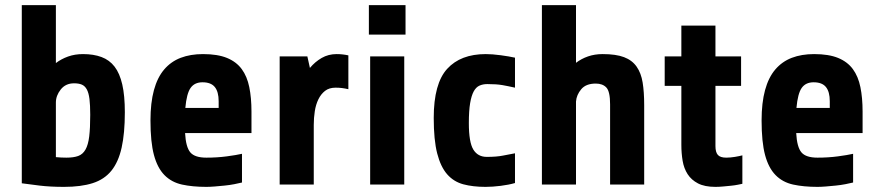

<svg xmlns="http://www.w3.org/2000/svg" viewBox="-20 -720 3430 749"><path d="M467 -282Q467 -200 454.5 -144Q442 -88 414.5 -54Q387 -20 341.5 -5.5Q296 9 230 9Q176 9 134.5 4Q93 -1 65 -5V-700H198V-474Q219 -490 245.5 -499.5Q272 -509 304 -509Q345 -509 376 -497.5Q407 -486 427 -460Q447 -434 457 -390.5Q467 -347 467 -282ZM269 -395Q236 -395 217 -371Q198 -347 198 -320V-107Q209 -106 219 -105.5Q229 -105 239 -105Q267 -105 285 -111.5Q303 -118 313.5 -136.5Q324 -155 328 -187.5Q332 -220 332 -272Q332 -310 329 -334Q326 -358 318.5 -371.5Q311 -385 299 -390Q287 -395 269 -395Z M702 -201Q705 -146 722.5 -125.5Q740 -105 785 -105Q827 -105 864.5 -110Q902 -115 924 -120V-8Q912 -5 894 -1.5Q876 2 856 4Q836 6 817.5 7.5Q799 9 785 9Q731 9 690 0Q649 -9 621.5 -37Q594 -65 580.5 -115.5Q567 -166 567 -250Q567 -319 580.5 -368.5Q594 -418 620.5 -449Q647 -480 685 -494.5Q723 -509 772 -509Q829 -509 865.5 -494Q902 -479 923 -450.5Q944 -422 952.5 -380Q961 -338 961 -285V-201ZM770 -399Q739 -399 723.5 -377Q708 -355 703 -299H833V-325Q833 -362 818 -380.5Q803 -399 770 -399Z M1071 0V-500H1179L1189 -455Q1209 -479 1235 -494Q1261 -509 1293 -509Q1316 -509 1339 -504V-372Q1326 -375 1314.5 -376.5Q1303 -378 1289 -378Q1264 -378 1248 -365.5Q1232 -353 1222 -332.5Q1212 -312 1208 -286Q1204 -260 1204 -233V0Z M1419 -585V-700H1562V-585ZM1424 0V-500H1557V0Z M1989 -6Q1965 1 1933 5Q1901 9 1874 9Q1825 9 1787.5 -1Q1750 -11 1724.5 -40Q1699 -69 1685.5 -121.5Q1672 -174 1672 -260Q1672 -394 1724.5 -451.5Q1777 -509 1875 -509Q1900 -509 1933.5 -504.5Q1967 -500 1989 -495V-378Q1975 -381 1963.5 -383.5Q1952 -386 1940 -388Q1928 -390 1914 -391Q1900 -392 1881 -392Q1864 -392 1850.5 -386Q1837 -380 1828 -363.5Q1819 -347 1814 -317.5Q1809 -288 1809 -240Q1809 -165 1826.5 -136.5Q1844 -108 1879 -108Q1917 -108 1942 -113Q1967 -118 1989 -122Z M2094 0V-700H2227V-475Q2248 -491 2274 -500Q2300 -509 2331 -509Q2383 -509 2414.5 -497Q2446 -485 2463.5 -460Q2481 -435 2487 -398Q2493 -361 2493 -310V0H2360V-313Q2360 -363 2345.5 -378.5Q2331 -394 2304 -394Q2266 -394 2247.5 -372Q2229 -350 2227 -324V0Z M2771 -385V-150Q2771 -126 2780.5 -115.5Q2790 -105 2813 -105Q2829 -105 2847 -108Q2865 -111 2876 -114V-3Q2871 -2 2859 0.5Q2847 3 2832 4.5Q2817 6 2801 7.5Q2785 9 2771 9Q2729 9 2703 -4.5Q2677 -18 2662.5 -40.5Q2648 -63 2643 -92.5Q2638 -122 2638 -155V-385H2573V-500H2638V-620H2771V-500H2871V-385Z M3086 -201Q3089 -146 3106.5 -125.5Q3124 -105 3169 -105Q3211 -105 3248.5 -110Q3286 -115 3308 -120V-8Q3296 -5 3278 -1.5Q3260 2 3240 4Q3220 6 3201.5 7.5Q3183 9 3169 9Q3115 9 3074 0Q3033 -9 3005.5 -37Q2978 -65 2964.5 -115.5Q2951 -166 2951 -250Q2951 -319 2964.5 -368.5Q2978 -418 3004.5 -449Q3031 -480 3069 -494.5Q3107 -509 3156 -509Q3213 -509 3249.5 -494Q3286 -479 3307 -450.5Q3328 -422 3336.5 -380Q3345 -338 3345 -285V-201ZM3154 -399Q3123 -399 3107.5 -377Q3092 -355 3087 -299H3217V-325Q3217 -362 3202 -380.5Q3187 -399 3154 -399Z"/></svg>

Font: Share
Style: Bold
Weight: 700
Designer: Ralph du Carrois
Version: Version 1.002